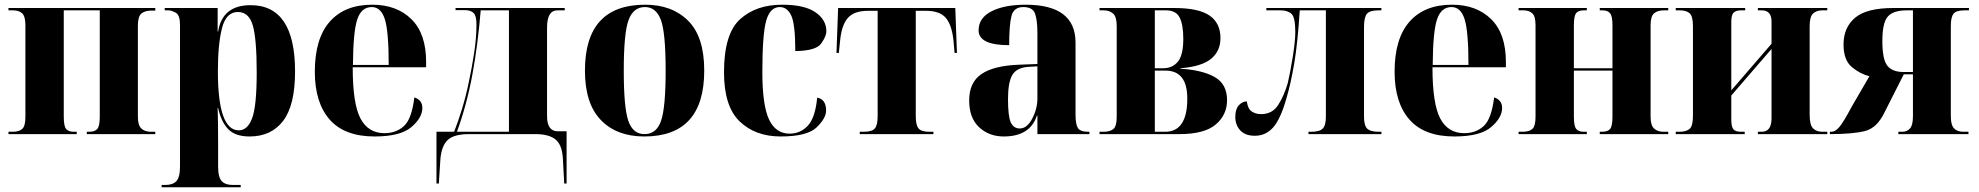

<svg xmlns="http://www.w3.org/2000/svg" viewBox="-20 -570 8412 816"><path d="M16 0H306V-10H293Q271 -10 261 -22Q251 -34 251 -74V-526H404V-74Q404 -34 393.5 -22Q383 -10 359 -10H349V0H640V-10H621Q596 -10 581 -23.5Q566 -37 566 -74V-461Q566 -500 581 -512.5Q596 -525 624 -525H640V-536H16V-526H35Q60 -526 74 -513.5Q88 -501 88 -462V-74Q88 -34 74.5 -22Q61 -10 34 -10H16Z M667 226H1003V216H968Q938 216 922.5 200Q907 184 907 137V40Q907 -4 906.5 -43.5Q906 -83 905 -111H907Q920 -52 950 -21Q980 10 1041 10Q1133 10 1183.5 -56.5Q1234 -123 1234 -266Q1234 -548 1045 -548Q925 -548 907 -436H905V-536H680V-526H695Q709 -526 727 -516Q745 -506 745 -465V137Q745 184 729.5 200Q714 216 684 216H667ZM995 -16Q906 -16 906 -267Q906 -382 923.5 -450.5Q941 -519 991 -519Q1038 -519 1054.5 -461.5Q1071 -404 1071 -262Q1071 -119 1051.5 -67.5Q1032 -16 995 -16Z M1572 10Q1682 10 1728.5 -30Q1775 -70 1775 -111Q1775 -145 1741 -156Q1730 -65 1697 -34.5Q1664 -4 1614 -4Q1545 -4 1512 -66.5Q1479 -129 1479 -284H1791V-307Q1791 -427 1728.5 -488.5Q1666 -550 1562 -550Q1445 -550 1381.5 -478Q1318 -406 1318 -265Q1318 -134 1381 -62Q1444 10 1572 10ZM1480 -294Q1481 -436 1498.5 -488Q1516 -540 1560 -540Q1599 -540 1615.5 -488.5Q1632 -437 1632 -294Z M1835 210H1845L1852 102Q1858 46 1885 23Q1912 0 1973 0H2256Q2312 0 2340 22Q2368 44 2372 100L2378 210H2388V-12H2351Q2305 -12 2305 -76V-453Q2305 -526 2349 -526H2380V-536H1916V-527H1955Q1980 -527 1992.5 -515Q2005 -503 2005 -467Q2005 -411 1995.5 -347.5Q1986 -284 1972 -219Q1960 -161 1943.5 -107Q1927 -53 1910 -10H1835ZM1922 -10Q1964 -125 1987.5 -252.5Q2011 -380 2023 -526H2143V-10Z M2718 10Q2973 10 2973 -270Q2973 -414 2904.5 -482Q2836 -550 2722 -550Q2466 -550 2466 -270Q2466 -130 2533.5 -60Q2601 10 2718 10ZM2719 0Q2670 0 2650.5 -56Q2631 -112 2631 -270Q2631 -430 2651.5 -485Q2672 -540 2721 -540Q2768 -540 2788.5 -486Q2809 -432 2809 -270Q2809 -113 2789.5 -56.5Q2770 0 2719 0Z M3298 10Q3411 10 3451 -29Q3491 -68 3491 -100Q3491 -148 3453 -155Q3445 -70 3413.5 -36Q3382 -2 3336 -2Q3277 -2 3248.5 -62Q3220 -122 3220 -264Q3220 -425 3236.5 -482.5Q3253 -540 3294 -540Q3326 -540 3343 -503.5Q3360 -467 3360 -353Q3448 -354 3470 -385Q3492 -416 3492 -437Q3492 -486 3445.5 -518Q3399 -550 3304 -550Q3193 -550 3125 -488Q3057 -426 3057 -263Q3057 -118 3123.5 -54Q3190 10 3298 10Z M3634 0H3947V-10H3929Q3896 -10 3884 -24Q3872 -38 3872 -76V-524H3916Q3972 -524 3998 -496Q4024 -468 4032 -401L4037 -345H4047L4040 -536H3542L3535 -345H3545L3551 -402Q3558 -467 3585 -495.5Q3612 -524 3668 -524H3710V-76Q3710 -38 3698 -24Q3686 -10 3651 -10H3634Z M4246 10Q4358 10 4387 -79H4389V0H4610V-10H4605Q4571 -10 4561 -26Q4551 -42 4551 -83V-389Q4551 -550 4339 -550Q4249 -550 4194 -522Q4139 -494 4139 -441Q4139 -378 4269 -378Q4269 -466 4279 -503Q4289 -540 4329 -540Q4369 -540 4379 -512Q4389 -484 4389 -428V-298L4311 -295Q4204 -291 4151.5 -255.5Q4099 -220 4099 -143Q4099 -69 4141 -29.5Q4183 10 4246 10ZM4314 -24Q4288 -24 4276 -49.5Q4264 -75 4264 -149Q4264 -220 4282.5 -251.5Q4301 -283 4352 -286L4389 -288V-152Q4389 -108 4367 -66Q4345 -24 4314 -24Z M4653 0H4992Q5099 0 5147 -41Q5195 -82 5195 -144Q5195 -212 5143.5 -242Q5092 -272 4997 -278V-280Q5087 -287 5127 -320Q5167 -353 5167 -408Q5167 -472 5120.5 -504Q5074 -536 4970 -536H4653V-526H4671Q4695 -526 4710.5 -512.5Q4726 -499 4726 -460V-74Q4726 -33 4711.5 -21.5Q4697 -10 4671 -10H4653ZM4888 -280V-526H4936Q4978 -526 4993.5 -495.5Q5009 -465 5009 -405Q5009 -336 4986 -308Q4963 -280 4924 -280ZM4888 -10V-270H4933Q5026 -270 5026 -151Q5026 -10 4932 -10Z M5313 7Q5359 7 5390.5 -28Q5422 -63 5447 -151Q5466 -215 5480.5 -300.5Q5495 -386 5504 -526H5615V-74Q5615 -37 5601.5 -23.5Q5588 -10 5553 -10H5541V0H5851V-10H5840Q5804 -10 5790.5 -23.5Q5777 -37 5777 -74V-454Q5777 -496 5789 -511Q5801 -526 5839 -526H5851V-536H5362V-526H5422Q5453 -526 5469 -511Q5485 -496 5485 -434Q5485 -395 5474 -327Q5463 -259 5453 -217Q5437 -162 5412 -123.5Q5387 -85 5340 -85Q5316 -85 5299.5 -96.5Q5283 -108 5279 -139Q5260 -139 5245 -122.5Q5230 -106 5230 -73Q5230 -39 5251 -16Q5272 7 5313 7Z M6161 10Q6271 10 6317.5 -30Q6364 -70 6364 -111Q6364 -145 6330 -156Q6319 -65 6286 -34.5Q6253 -4 6203 -4Q6134 -4 6101 -66.5Q6068 -129 6068 -284H6380V-307Q6380 -427 6317.5 -488.5Q6255 -550 6151 -550Q6034 -550 5970.5 -478Q5907 -406 5907 -265Q5907 -134 5970 -62Q6033 10 6161 10ZM6069 -294Q6070 -436 6087.5 -488Q6105 -540 6149 -540Q6188 -540 6204.5 -488.5Q6221 -437 6221 -294Z M6434 0H6724V-10H6710Q6689 -10 6679 -22Q6669 -34 6669 -74V-270H6833V-74Q6833 -34 6823 -22Q6813 -10 6788 -10H6779V0H7070V-10H7050Q7025 -10 7010 -23.5Q6995 -37 6995 -74V-462Q6995 -501 7010 -513.5Q7025 -526 7052 -526H7070V-536H6779V-526H6790Q6813 -526 6823 -513.5Q6833 -501 6833 -463V-280H6669V-462Q6669 -501 6678 -513.5Q6687 -526 6712 -526H6724V-536H6434V-526H6455Q6478 -526 6492 -513.5Q6506 -501 6506 -463V-74Q6506 -34 6492.5 -22Q6479 -10 6451 -10H6434Z M7102 0H7395V-10H7379Q7356 -10 7347 -20.5Q7338 -31 7338 -62V-164L7509 -362V-67Q7509 -10 7467 -10H7451V0H7746V-10H7725Q7700 -10 7685.5 -24.5Q7671 -39 7671 -82V-458Q7671 -499 7685.5 -512.5Q7700 -526 7725 -526H7746V-536H7451V-526H7467Q7509 -526 7509 -479V-384L7338 -186V-477Q7338 -507 7348 -516.5Q7358 -526 7379 -526H7397V-536H7102V-526H7120Q7146 -526 7160.5 -514Q7175 -502 7175 -459V-77Q7175 -34 7160.5 -22Q7146 -10 7118 -10H7102Z M7757 0Q7854 0 7906 -13Q7958 -26 7990 -94L8071 -254H8110V-76Q8110 -38 8097.5 -24Q8085 -10 8064 -10H8048V0H8346V-10H8324Q8299 -10 8285 -24Q8271 -38 8271 -76V-460Q8271 -497 8282.5 -511.5Q8294 -526 8329 -526H8348V-536H8027Q7913 -536 7864 -494.5Q7815 -453 7815 -381Q7815 -314 7851 -284.5Q7887 -255 7925 -246L7850 -117Q7815 -51 7797.5 -30.5Q7780 -10 7764 -10H7757ZM8070 -264Q8022 -264 8001 -291Q7980 -318 7980 -395Q7980 -473 8003 -499.5Q8026 -526 8084 -526H8110V-264Z"/></svg>

Font: Noto Serif Display SemiCondensed Extra
Style: Regular
Weight: 800
Width: 4
Designer: Monotype Design Team
Foundry: Monotype Imaging Inc.
Version: Version 1.900